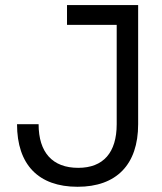

<svg xmlns="http://www.w3.org/2000/svg" viewBox="-20 -713 626 743"><path d="M280.3 9.8C430.2 9.8 514.6 -75.7 514.6 -232.4V-693.4H239.3V-616.7H431.6V-232.4C431.6 -122.6 379.9 -63.5 282.7 -63.5C183.1 -63.5 129.4 -123 129.4 -232.4H45.9C45.9 -76.2 128.4 9.8 280.3 9.8Z"/></svg>

Font: Cascadia Mono PL SemiLight
Style: Regular
Weight: 350
Monospace: yes
Designer: Aaron Bell
Foundry: Saja Typeworks
Version: Version 2404.023